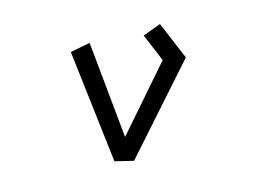

<svg xmlns="http://www.w3.org/2000/svg" viewBox="-78 -663 1156 833"><g transform="rotate(-15 500.0 -246.0)"><path d="M288 -501 377 -518 420 -84 664 -364 612 -488 693 -518 764 -349 431 26 348 6Z"/></g></svg>

Font: Stick
Style: Regular
Weight: 400
Designer: Fontworks Inc.
Foundry: Fontworks Inc.
Version: Version 1.100